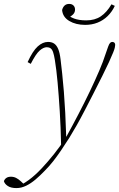

<svg xmlns="http://www.w3.org/2000/svg" viewBox="-112 -712 608 980"><path d="M-28 248Q-56 248 -72 237.5Q-88 227 -92 213Q-89 203 -80 196.5Q-71 190 -56 190Q-42 190 -30 196Q-18 202 -6 213L10 228L3 229H8L-1 230Q18 219 34.5 207Q51 195 67.5 180Q84 165 102 146Q132 114 164 74Q196 34 225 -11Q258 -71 289 -130.5Q320 -190 347 -246.5Q374 -303 394.5 -351Q415 -399 426 -434Q435 -460 440 -474Q445 -488 450 -493Q455 -498 461 -498Q468 -498 472 -494Q476 -490 476 -483Q476 -478 474 -469Q472 -460 466 -445Q457 -423 444.5 -395.5Q432 -368 411 -326Q387 -278 364 -233Q341 -188 320 -147.5Q299 -107 279.5 -72.5Q260 -38 242 -9Q220 26 199.5 56Q179 86 159 111.5Q139 137 116 160Q93 184 69.5 204Q46 224 21.5 236Q-3 248 -28 248ZM200 33Q198 -64 193 -144.5Q188 -225 182 -291Q176 -357 168 -406Q164 -431 159 -445.5Q154 -460 146 -465.5Q138 -471 127 -471Q110 -471 90.5 -454Q71 -437 45 -386L29 -395Q55 -452 80.5 -475Q106 -498 133 -498Q152 -498 164.5 -489.5Q177 -481 185 -462Q193 -443 197 -410Q201 -377 205.5 -335.5Q210 -294 214 -244Q218 -194 221 -136.5Q224 -79 226 -14H237ZM323 -585Q275 -585 241.5 -605Q208 -625 205 -661Q209 -676 218 -684Q227 -692 241 -692Q255 -692 263 -684Q271 -676 271 -663Q271 -649 261.5 -639Q252 -629 236 -622L229 -642Q241 -627 266 -617.5Q291 -608 328 -608Q372 -608 402.5 -628.5Q433 -649 457 -690L474 -682Q460 -652 437.5 -630Q415 -608 386 -596.5Q357 -585 323 -585Z"/></svg>

Font: Source Serif 4 ExtraLight
Style: Italic
Weight: 250
Italic angle: -12°
Designer: Frank Grießhammer
Foundry: Adobe Systems Incorporated
Version: Version 4.004;hotconv 1.0.116;makeotfexe 2.5.65601